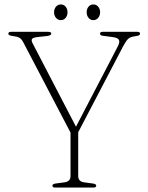

<svg xmlns="http://www.w3.org/2000/svg" viewBox="-20 -843 664 863"><path d="M412.5 -8.5Q412.5 0 400.5 0H227.5Q215.5 0 215.5 -8.5Q215.5 -16 229 -18L270.5 -23.5Q297 -27.5 297 -51.5V-247L83.5 -655Q73.5 -674.5 55 -678L34.5 -681.5Q23.5 -683 20.5 -685.8Q17.5 -688.5 17.5 -691.5Q17.5 -700 30 -700H195.5Q210.5 -700 210.5 -692Q210.5 -683.5 190.5 -681L149 -676.5Q130 -674.5 124.8 -668.8Q119.5 -663 125.5 -650.5L321.5 -273.5L509.5 -634.5Q519.5 -654 514.5 -663.8Q509.5 -673.5 485.5 -676.5L443.5 -682Q429.5 -683.5 429.5 -691.5Q429.5 -700 441.5 -700H597Q609.5 -700 609.5 -691.5Q609.5 -688.5 606.5 -685.5Q603.5 -682.5 592 -681L584 -679.5Q565 -677 555.5 -667.8Q546 -658.5 533.5 -635L331.5 -248.5V-51.5Q331.5 -27.5 357.5 -23.5L398.5 -18Q412.5 -15.5 412.5 -8.5ZM253.5 -752.5Q240 -752.5 231.5 -763Q223 -773.5 223 -788Q223 -802.5 231.5 -812.8Q240 -823 253.5 -823Q267 -823 275.2 -812.8Q283.5 -802.5 283.5 -788Q283.5 -773.5 275.2 -763Q267 -752.5 253.5 -752.5ZM399.5 -752.5Q386 -752.5 377.8 -763Q369.5 -773.5 369.5 -788Q369.5 -802.5 377.8 -812.8Q386 -823 399.5 -823Q413 -823 421.5 -812.8Q430 -802.5 430 -788Q430 -773.5 421.5 -763Q413 -752.5 399.5 -752.5Z"/></svg>

Font: Fraunces 72pt S050 Thin
Style: Regular
Weight: 100
Version: Version 1.000; ttfautohint (v1.8.3)